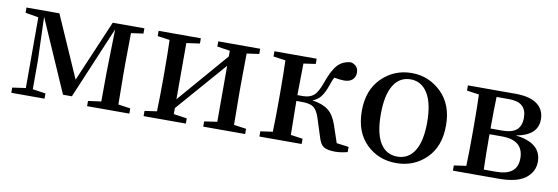

<svg xmlns="http://www.w3.org/2000/svg" viewBox="-46 -847 3394 1167"><g transform="rotate(10 1650.5 -263.0)"><path d="M772.5 -494.1 697.3 -483.4Q695.3 -372.1 695.3 -293.9V-232.4Q695.3 -154.3 697.3 -43L772.5 -32.2V0H511.7V-32.2L591.8 -43L592.8 -221.7L598.6 -489.3L410.2 -43H355.5L160.2 -489.3L168.9 -222.7V-43.9L249 -32.2V0H43.9V-32.2L126 -43.9V-480.5L44.9 -494.1V-526.4H248L415 -146.5L577.1 -526.4H772.5Z M1487.3 -494.1 1411.1 -483.4Q1409.2 -372.1 1409.2 -293.9V-232.4Q1409.2 -154.3 1411.1 -43L1487.3 -32.2V0H1228.5V-32.2L1307.6 -43.9V-389.6L1039.1 -81.1V-43.9L1121.1 -32.2V0H860.4V-32.2L935.5 -43Q938.5 -127 938.5 -232.4V-293.9Q938.5 -400.4 935.5 -483.4L860.4 -494.1V-526.4H1121.1V-494.1L1039.1 -482.4V-135.7L1307.6 -447.3V-482.4L1228.5 -494.1V-526.4H1487.3Z M2044.9 -42 2120.1 -32.2V0Q2077.1 10.7 2044.9 10.7Q1995.1 10.7 1973.1 -3.4Q1951.2 -17.6 1939.5 -58.6L1902.3 -174.8Q1887.7 -219.7 1865.2 -235.8Q1842.8 -252 1794.9 -252H1758.8Q1758.8 -210 1761.7 -43L1835.9 -32.2V0H1575.2V-32.2L1650.4 -43Q1653.3 -127 1653.3 -232.4V-293.9Q1653.3 -400.4 1650.4 -483.4L1575.2 -494.1V-526.4H1835.9V-494.1L1761.7 -483.4Q1758.8 -319.3 1758.8 -288.1H1792Q1834 -288.1 1858.9 -308.6Q1883.8 -329.1 1906.2 -393.6Q1932.6 -469.7 1963.4 -503.4Q1994.1 -537.1 2044.9 -541Q2091.8 -530.3 2091.8 -483.4Q2090.8 -456.1 2072.8 -440.4Q2054.7 -424.8 2022.5 -424.8Q1996.1 -424.8 1961.9 -431.6Q1950.2 -412.1 1940.4 -379.9Q1923.8 -332 1904.3 -307.6Q1884.8 -283.2 1854.5 -272.5Q1919.9 -262.7 1954.6 -234.9Q1989.3 -207 2008.8 -149.4Z M2420.9 14.6Q2310.5 14.6 2235.8 -59.1Q2161.1 -132.8 2161.1 -262.7Q2161.1 -391.6 2237.3 -466.3Q2313.5 -541 2420.9 -541Q2527.3 -541 2604 -466.3Q2680.7 -391.6 2680.7 -262.7Q2680.7 -132.8 2605.5 -59.1Q2530.3 14.6 2420.9 14.6ZM2420.9 -25.4Q2489.3 -25.4 2526.9 -85.4Q2564.5 -145.5 2564.5 -261.7Q2564.5 -378.9 2526.4 -440.4Q2488.3 -502 2420.9 -502Q2352.5 -502 2315.4 -440.9Q2278.3 -379.9 2278.3 -261.7Q2278.3 -145.5 2314.9 -85.4Q2351.6 -25.4 2420.9 -25.4Z M2953.1 -39.1H3030.3Q3160.2 -39.1 3160.2 -144.5Q3160.2 -256.8 3026.4 -256.8H2950.2V-232.4Q2950.2 -123 2953.1 -39.1ZM3032.2 -487.3H2953.1Q2950.2 -408.2 2950.2 -292H3022.5Q3083 -292 3110.8 -316.4Q3138.7 -340.8 3138.7 -391.6Q3138.7 -487.3 3032.2 -487.3ZM2769.5 -526.4H3062.5Q3152.3 -526.4 3197.3 -492.7Q3242.2 -459 3242.2 -399.4Q3242.2 -299.8 3108.4 -277.3Q3268.6 -258.8 3268.6 -142.6Q3268.6 -80.1 3216.3 -40Q3164.1 0 3049.8 0H2769.5V-32.2L2844.7 -43Q2847.7 -127 2847.7 -232.4V-293.9Q2847.7 -400.4 2844.7 -483.4L2769.5 -494.1Z"/></g></svg>

Font: GenYoMin TW TTF SemiBold
Style: Regular
Weight: 600
Version: Version 1.300